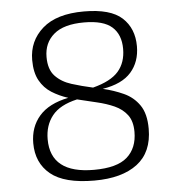

<svg xmlns="http://www.w3.org/2000/svg" viewBox="-52 -766 754 824"><g transform="rotate(-5 325.0 -353.5)"><path d="M339.5 -717Q454 -717 503.8 -671.2Q553.5 -625.5 553.5 -548.5Q553.5 -481.5 514.5 -437Q475.5 -392.5 391.5 -379Q438.5 -368 480 -349.2Q521.5 -330.5 547.2 -293.5Q573 -256.5 573 -191.5Q573 -90.5 507 -40.2Q441 10 322 10Q192.5 10 133.2 -38.8Q74 -87.5 74 -172.5Q74 -242 115 -289.2Q156 -336.5 240.5 -353.5Q202 -366 170.2 -386Q138.5 -406 119.5 -440.2Q100.5 -474.5 100.5 -528.5Q100.5 -610.5 161 -663.8Q221.5 -717 339.5 -717ZM163 -536Q163 -482 189.8 -453.8Q216.5 -425.5 259.5 -412Q302.5 -398.5 350.5 -388Q428 -408 460.8 -445.8Q493.5 -483.5 493.5 -542.5Q493.5 -604 456.5 -637Q419.5 -670 336 -670Q248.5 -670 205.8 -633.5Q163 -597 163 -536ZM137 -184Q137 -36 324 -36Q423.5 -36 467.2 -74.8Q511 -113.5 511 -183.5Q511 -229.5 490.5 -256.5Q470 -283.5 436 -298.8Q402 -314 360.8 -323.5Q319.5 -333 277.5 -343.5Q202.5 -326.5 169.8 -285.2Q137 -244 137 -184Z"/></g></svg>

Font: Newsreader Caption Light
Style: Regular
Weight: 300
Designer: Hugues Gentile
Foundry: Production Type
Version: Version 1.001